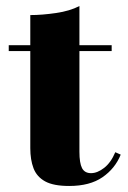

<svg xmlns="http://www.w3.org/2000/svg" viewBox="-20 -610 424 637"><path d="M209.5 7Q157.5 7 129.8 -8.2Q102 -23.5 91.2 -51.8Q80.5 -80 80.5 -118.5V-560Q119.5 -560 165.8 -566.8Q212 -573.5 243.5 -590V-106.5Q243.5 -69 252.2 -52.2Q261 -35.5 282 -35.5Q303 -35.5 325.5 -53Q348 -70.5 362.5 -105L380.5 -97Q362 -51 320 -22Q278 7 209.5 7ZM9 -440.5V-460H350.5V-440.5Z"/></svg>

Font: Bodoni Moda 11pt ExtraBold
Style: Regular
Weight: 800
Designer: Owen Earl
Foundry: indestructible type
Version: Version 2.004